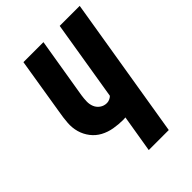

<svg xmlns="http://www.w3.org/2000/svg" viewBox="-214 -836 936 936"><g transform="rotate(-45 254.5 -367.5)"><path d="M250 0 282 -193Q279 -193 275 -192.5Q271 -192 267 -192Q235 -192 203 -197.5Q171 -203 144 -217.5Q117 -232 98 -256.5Q79 -281 70.5 -311Q62 -341 64.5 -374Q67 -407 73 -440L121 -735H259L207 -421Q204 -401 203.5 -381.5Q203 -362 210 -345Q217 -328 232.5 -317Q248 -306 268 -306Q277 -306 286.5 -310Q296 -314 303 -321L371 -735H509L388 0Z"/></g></svg>

Font: Iosevka Term Curly Heavy
Style: Italic
Weight: 900
Italic angle: -9°
Designer: Belleve Invis
Foundry: Belleve Invis
Version: Version 32.3.0